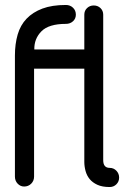

<svg xmlns="http://www.w3.org/2000/svg" viewBox="-20 -752 499 772"><path d="M421 -77Q437 -77 448 -65.5Q459 -54 459 -38Q459 -22 448 -11Q437 0 421 0Q391 0 371.5 -9Q352 -18 340.5 -32Q329 -46 324 -64.5Q319 -83 319 -101V-476H117V-42Q117 -25 105.5 -13.5Q94 -2 77 -2Q62 -2 51 -13.5Q40 -25 40 -42V-529Q40 -575 51 -613Q62 -651 87 -677Q112 -703 150.5 -717.5Q189 -732 245 -732Q262 -732 273.5 -721Q285 -710 285 -693Q285 -677 273.5 -666.5Q262 -656 245 -656Q176 -656 146.5 -626Q117 -596 118 -553H319V-693Q319 -709 330 -719.5Q341 -730 357 -730Q373 -730 384 -719.5Q395 -709 395 -693V-108Q395 -77 421 -77Z"/></svg>

Font: VDS Compensated
Style: Light
Weight: 300
Designer: artmaker
Foundry: artmaker
Version: Version 1.000 2012 initial release